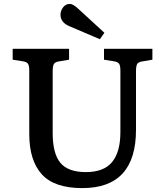

<svg xmlns="http://www.w3.org/2000/svg" viewBox="-20 -950 842 984"><path d="M402 14Q258 14 194 -57Q130 -128 130 -263V-588Q130 -613 123.5 -623Q117 -633 96 -636L45 -644V-700H334V-644L280 -635Q262 -632 256 -621.5Q250 -611 250 -585V-268Q250 -163 289.5 -115.5Q329 -68 420 -68Q512 -68 554.5 -119.5Q597 -171 597 -273V-588Q597 -613 590.5 -623Q584 -633 563 -636L513 -644V-700H761V-644L708 -635Q689 -632 683 -622Q677 -612 677 -584V-285Q677 14 402 14ZM492 -749 335 -816Q290 -835 290 -875Q290 -895 303.5 -912.5Q317 -930 338 -930Q354 -930 380 -906L515 -782Z"/></svg>

Font: Literata Medium
Style: Regular
Weight: 500
Designer: Latin by Veronika Burian and Jose Scaglione. Greek by Irene Vlachou. Cyrillic by Vera Evstafieva.
Foundry: TypeTogether
Version: Version 3.103; ttfautohint (v1.8.4.7-5d5b);gftools[0.9.29]